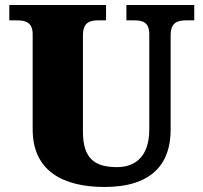

<svg xmlns="http://www.w3.org/2000/svg" viewBox="-20 -734 809 764"><path d="M396 10C585 10 659 -83 659 -217V-593C659 -646 687 -653 723 -653H753V-714H483V-653H512C548 -653 574 -646 574 -597V-219C574 -109 516 -69 446 -69C359 -69 310 -101 310 -210V-593C310 -646 338 -653 373 -653H402V-714H17V-653H46C81 -653 110 -646 110 -597V-219C110 -55 229 10 396 10Z"/></svg>

Font: Noto Serif Malayalam Black
Style: Regular
Weight: 900
Designer: Indian type Foundry, Jelle Bosma, Monotype Design Team
Foundry: Monotype Imaging Inc.
Version: Version 2.104